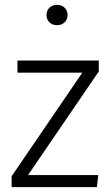

<svg xmlns="http://www.w3.org/2000/svg" viewBox="-20 -773 457 793"><path d="M388 -478 96 -50H386L380 0H28V-45L320 -473H52V-523H388ZM259 -711Q259 -693 247 -681Q235 -669 215 -669Q196 -669 184 -681Q172 -693 172 -711Q172 -729 184 -741Q196 -753 215 -753Q235 -753 247 -741Q259 -729 259 -711Z"/></svg>

Font: Statis Sans Light
Style: Regular
Weight: 300
Designer: bBox Type GmbH
Foundry: bBox Type GmbH
Version: Version 1.000